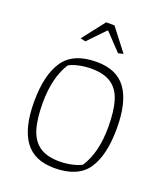

<svg xmlns="http://www.w3.org/2000/svg" viewBox="-154 -948 909 1060"><g transform="rotate(20 301.0 -418.0)"><path d="M183 -714 285 -845H334L435 -714L405 -707L312 -805H307L213 -707ZM61 -297Q61 -455 118 -538.5Q175 -622 312 -622Q431 -622 486 -545Q541 -468 541 -315Q541 -156 484.5 -73.5Q428 9 290 9Q172 9 116.5 -68Q61 -145 61 -297ZM434 -63Q494 -155 494 -304Q494 -399 476 -458.5Q458 -518 414.5 -547.5Q371 -577 297 -577Q261 -577 225.5 -569.5Q190 -562 167 -549Q108 -457 108 -308Q108 -213 126.5 -153.5Q145 -94 188 -64.5Q231 -35 305 -35Q340 -35 375.5 -42.5Q411 -50 434 -63Z"/></g></svg>

Font: Athiti Light
Style: Regular
Weight: 300
Designer: CadsonDemak Team
Foundry: CadsonDemak
Version: Version 1.033